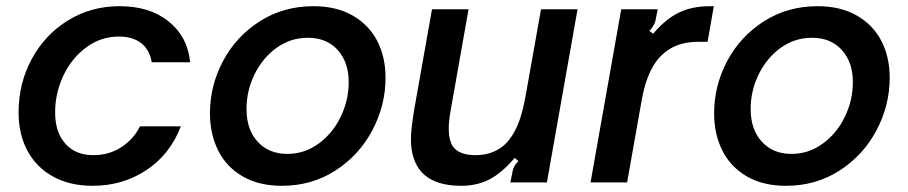

<svg xmlns="http://www.w3.org/2000/svg" viewBox="-20 -589 2932 620"><path d="M40 -226Q40 -320 82.5 -398.5Q125 -477 199.5 -523Q274 -569 366 -569Q464 -569 525 -519.5Q586 -470 594 -388H470Q463 -429 435.5 -450Q408 -471 364 -471Q306 -471 258.5 -436Q211 -401 184.5 -344.5Q158 -288 158 -226Q158 -162 191 -125Q224 -88 281 -88Q332 -88 371.5 -113.5Q411 -139 432 -181H564Q529 -90 452.5 -39.5Q376 11 279 11Q206 11 152 -18.5Q98 -48 69 -101.5Q40 -155 40 -226Z M658 -223Q658 -312 700 -391.5Q742 -471 818.5 -520Q895 -569 992 -569Q1066 -569 1118.5 -539Q1171 -509 1198 -457Q1225 -405 1225 -338Q1225 -249 1182.5 -168.5Q1140 -88 1063.5 -38.5Q987 11 890 11Q816 11 763.5 -19.5Q711 -50 684.5 -103Q658 -156 658 -223ZM1106 -324Q1106 -388 1070.5 -427.5Q1035 -467 974 -467Q918 -467 873 -434.5Q828 -402 802 -349Q776 -296 776 -237Q776 -171 812 -131.5Q848 -92 908 -92Q963 -92 1008.5 -125Q1054 -158 1080 -211.5Q1106 -265 1106 -324Z M1315 -81Q1307 -106 1307 -140Q1307 -170 1317 -232L1375 -559H1493L1435 -231Q1429 -197 1429 -173Q1429 -137 1443 -115Q1464 -88 1515 -88Q1574 -88 1612 -124Q1636 -148 1652 -186Q1668 -224 1679 -289L1727 -559H1845L1746 0H1628L1633 -24Q1635 -39 1639.5 -49Q1644 -59 1654 -69L1642 -79Q1600 -30 1560 -9.5Q1520 11 1470 11Q1343 11 1315 -81Z M1887 0 1986 -559H2104L2099 -535Q2097 -520 2092 -510Q2087 -500 2077 -489L2089 -480Q2130 -528 2172.5 -548.5Q2215 -569 2272 -569H2285L2265 -454H2234Q2167 -454 2125 -418Q2072 -375 2053 -270L2005 0Z M2286 -223Q2286 -312 2328 -391.5Q2370 -471 2446.5 -520Q2523 -569 2620 -569Q2694 -569 2746.5 -539Q2799 -509 2826 -457Q2853 -405 2853 -338Q2853 -249 2810.5 -168.5Q2768 -88 2691.5 -38.5Q2615 11 2518 11Q2444 11 2391.5 -19.5Q2339 -50 2312.5 -103Q2286 -156 2286 -223ZM2734 -324Q2734 -388 2698.5 -427.5Q2663 -467 2602 -467Q2546 -467 2501 -434.5Q2456 -402 2430 -349Q2404 -296 2404 -237Q2404 -171 2440 -131.5Q2476 -92 2536 -92Q2591 -92 2636.5 -125Q2682 -158 2708 -211.5Q2734 -265 2734 -324Z"/></svg>

Font: Open Sauce Sans SemiBold Italic
Style: Regular
Weight: 600
Italic angle: -10°
Designer: Alfredo Marco Pradil
Foundry: Creative Sauce Fz LLC
Version: Version 1.477